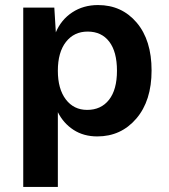

<svg xmlns="http://www.w3.org/2000/svg" viewBox="-20 -530 667 760"><path d="M368 -510Q462 -510 521 -440.5Q580 -371 580 -251Q580 -131 519.5 -60.5Q459 10 365 10Q311 10 271 -16Q231 -42 209 -86V210H72V-500H195L201 -402Q222 -452 266 -481Q310 -510 368 -510ZM325 -95Q380 -95 411.5 -135Q443 -175 443 -250Q443 -325 412.5 -365Q382 -405 327 -405Q273 -405 241 -364Q209 -323 209 -250Q209 -178 240.5 -136.5Q272 -95 325 -95Z"/></svg>

Font: Elaine Sans SemiBold
Style: Regular
Weight: 600
Designer: Wei Huang
Foundry: Wei Huang
Version: Version 2.001;December 24, 2019;FontCreator 12.0.0.2547 64-b